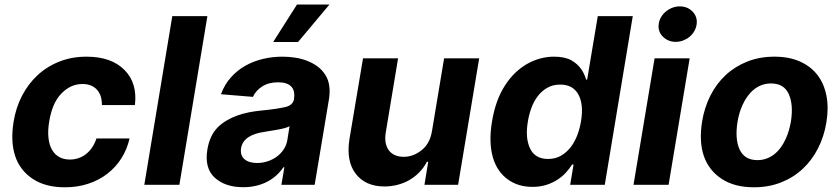

<svg xmlns="http://www.w3.org/2000/svg" viewBox="-20 -797 3623 828"><path d="M38.4 -270.6Q47.9 -331.3 74.4 -382.8Q100.9 -434.3 141.3 -472.1Q181.8 -509.9 235.4 -531.2Q289.1 -552.6 353 -552.6Q460.2 -552.6 516.7 -495.4Q573.2 -438.6 561.8 -343.8H419.4Q419.7 -364 414.6 -380.7Q409.4 -397.4 398.8 -409.4Q388.1 -421.5 372.5 -428.1Q356.9 -434.7 335.9 -434.7Q309.3 -434.7 286.6 -424.2Q263.8 -413.7 243.6 -392.4Q223.4 -371.1 210.9 -341.3Q198.5 -311.4 192.1 -272.7Q185.7 -234 188.9 -203.5Q192.1 -172.9 203.8 -152Q215.6 -131 235.1 -120Q254.6 -109 281.2 -109Q301.1 -109 318.7 -115.1Q336.3 -121.1 351.2 -132.8Q366.1 -144.5 377.5 -161.4Q388.8 -178.3 396 -199.9H538.7Q528.1 -153.1 503.6 -114.3Q479 -75.6 443 -47.8Q407 -19.9 360.6 -4.6Q314.3 10.7 259.9 10.7Q176.1 10.7 121.8 -25.2Q66.1 -61.8 45.5 -123.9Q24.9 -186.1 38.4 -270.6Z M874.3 -727.3 753.6 0H602.3L723 -727.3Z M874.3 -152.3Q884.6 -213.4 919 -247.9Q936.1 -264.9 957.6 -277.5Q979 -290.1 1003.4 -298.8Q1027.7 -307.5 1054 -312.7Q1080.3 -317.8 1107.2 -320.3Q1143.8 -323.9 1169.4 -327.8Q1195 -331.7 1211.3 -335.6Q1243.3 -343.4 1247.9 -369.3V-371.4Q1253.2 -405.9 1235.8 -424Q1218.4 -442.1 1179.7 -442.1Q1138.8 -442.1 1111.2 -424.5Q1083.5 -407 1070.7 -379.3L932.9 -390.6Q948.5 -432.9 975.9 -463.4Q1003.2 -494 1038.4 -513.7Q1073.5 -533.4 1114.3 -543Q1155.2 -552.6 1197.8 -552.6Q1223.4 -552.6 1250 -548.8Q1276.6 -545.1 1301.3 -536Q1326 -527 1347.3 -511.9Q1368.6 -496.8 1383.2 -473.7Q1409.1 -432.9 1398.4 -367.9L1337 0H1193.5L1206.3 -75.6H1202.1Q1189.3 -56.5 1171.9 -40.7Q1154.5 -24.9 1132.6 -13.5Q1110.8 -2.1 1084.7 4.1Q1058.6 10.3 1028.4 10.3Q951.3 10.3 905.9 -30.9Q861.2 -72.1 874.3 -152.3ZM1089.1 -94.1Q1111.9 -94.1 1133.7 -101.2Q1155.5 -108.3 1173.3 -121.3Q1191.1 -134.2 1203.5 -152.9Q1215.9 -171.5 1219.5 -195L1228.7 -252.8Q1221.9 -248.6 1208.6 -244.9Q1195.3 -241.1 1179.7 -238.3Q1164.1 -235.4 1148.3 -233Q1132.5 -230.5 1120.4 -228.3Q1100.1 -225.5 1082.7 -220Q1065.3 -214.5 1052.2 -206Q1039.1 -197.4 1030.5 -185.4Q1022 -173.3 1019.5 -157.3Q1015.3 -126.4 1034.4 -110.3Q1053.6 -94.1 1089.1 -94.1ZM1260.7 -777.3H1400.6L1265.3 -615.8H1158Z M1487.2 -198.2 1545.5 -545.5H1696.7L1643.5 -225.1Q1639.6 -201 1643.1 -181.6Q1646.7 -162.3 1656.8 -148.8Q1666.9 -135.3 1683.2 -128Q1699.6 -120.7 1720.9 -120.7Q1762.1 -120.7 1797.9 -149.1Q1834.2 -177.6 1843 -232.2L1895.2 -545.5H2046.5L1955.6 0H1810.4L1826.7 -99.1H1821Q1807.5 -73.5 1788 -53.6Q1768.5 -33.7 1744.7 -20.2Q1720.9 -6.7 1693.7 0.2Q1666.5 7.1 1637.8 7.1Q1556.1 7.1 1513.8 -47.9Q1471.9 -103 1487.2 -198.2Z M2101.6 -272Q2109.4 -319.6 2123.4 -358.3Q2137.4 -397 2157.7 -428.3Q2177.6 -459.5 2201.9 -482.8Q2226.2 -506 2253.4 -521.5Q2280.5 -536.9 2309.8 -544.7Q2339.1 -552.6 2369 -552.6Q2415.1 -552.6 2443.2 -537.3Q2457.4 -529.5 2468 -519.7Q2478.7 -509.9 2486.3 -499.1Q2494 -488.3 2499.1 -476.7Q2504.3 -465.2 2507.5 -453.8H2512.1L2557.9 -727.3H2708.8L2588.1 0H2438.9L2453.5 -87.4H2447.1Q2436.4 -70.3 2420.8 -53.1Q2405.2 -35.9 2384.2 -22.2Q2363.3 -8.5 2336.5 0.2Q2309.7 8.9 2276.6 8.9Q2213.8 8.9 2169.7 -23.4Q2147.4 -39.4 2131 -63.2Q2114.7 -87 2105.6 -118.1Q2096.6 -149.1 2095.3 -187.7Q2094.1 -226.2 2101.6 -272ZM2266 -156.6Q2287.6 -111.5 2343.4 -111.5Q2376.1 -111.5 2400.6 -126.2Q2425.1 -141 2442.5 -164.2Q2459.9 -187.5 2470.3 -216.1Q2480.8 -244.7 2485.4 -272.7Q2497.9 -346.2 2474.4 -389.2Q2451 -432.2 2396 -432.2Q2363.3 -432.2 2339 -417.8Q2314.6 -403.4 2297.8 -380.5Q2280.9 -357.6 2270.8 -329.2Q2260.7 -300.8 2256.4 -272.7Q2244.3 -202.1 2266 -156.6Z M2802.9 -545.5H2954.2L2863.3 0H2712ZM2820.7 -693.2Q2822.8 -709.5 2831.1 -723.5Q2839.5 -737.6 2851.9 -747.7Q2864.3 -757.8 2879.8 -763.7Q2895.2 -769.5 2911.2 -769.5Q2945 -769.5 2966.6 -747.2Q2988.3 -724.4 2984.4 -693.2Q2982.2 -676.8 2974.1 -662.6Q2965.9 -648.4 2953.7 -638.3Q2941.4 -628.2 2926 -622.3Q2910.5 -616.5 2893.8 -616.5Q2861.2 -616.5 2838.4 -639.2Q2816.4 -661.2 2820.7 -693.2Z M3007.8 -273.1Q3017.8 -333.8 3043.7 -384.9Q3069.6 -436.1 3109.7 -473.4Q3149.9 -510.7 3202.9 -531.6Q3256 -552.6 3320.3 -552.6Q3382.5 -552.6 3429.2 -532Q3475.9 -511.4 3504.8 -474.1Q3533.7 -436.8 3544 -384.4Q3554.3 -332 3543.7 -268.5Q3533.7 -208.1 3507.6 -157Q3481.5 -105.8 3441.4 -68.5Q3401.3 -31.2 3348.2 -10.3Q3295.1 10.7 3231.2 10.7Q3148.1 10.7 3093 -25.2Q3036.9 -61.8 3015.4 -124.1Q2994 -186.4 3007.8 -273.1ZM3169.4 -152.7Q3190.7 -106.5 3246.1 -106.5Q3268.5 -106.5 3286.9 -113.6Q3305.4 -120.7 3320.5 -133Q3335.6 -145.2 3347.3 -161.6Q3359 -177.9 3367.7 -196.6Q3376.4 -215.2 3382.1 -235.1Q3387.8 -255 3391 -273.8Q3402 -345.5 3381.7 -391Q3361.2 -437.1 3305 -437.1Q3283 -437.1 3264.4 -430Q3245.7 -422.9 3230.6 -410.5Q3215.6 -398.1 3203.7 -381.6Q3191.8 -365.1 3183.1 -346.4Q3174.4 -327.8 3168.7 -307.9Q3163 -288 3160.2 -269.2Q3149.1 -197.8 3169.4 -152.7Z"/></svg>

Font: Inter P
Style: Bold Italic
Weight: 700
Italic angle: 9.39999°
Designer: Rasmus Andersson
Foundry: rsms
Version: Version 3.018;git-588b23468